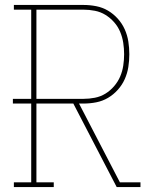

<svg xmlns="http://www.w3.org/2000/svg" viewBox="-20 -755 640 775"><path d="M36 0V-19H106V-337H32V-356H106V-716H36V-735H317Q343 -735 368.5 -730Q394 -725 416 -712Q438 -699 455.5 -679.5Q473 -660 483.5 -636.5Q494 -613 498 -587.5Q502 -562 502 -536Q502 -510 498 -484.5Q494 -459 483.5 -435.5Q473 -412 455.5 -392.5Q438 -373 416 -360Q394 -347 368.5 -342Q343 -337 317 -337H299L464 -19H547V0H451L276 -337H127V-19H197V0ZM317 -356Q340 -356 363 -360.5Q386 -365 405.5 -377Q425 -389 440.5 -407Q456 -425 465 -446Q474 -467 477.5 -490Q481 -513 481 -536Q481 -559 477.5 -582Q474 -605 465 -626.5Q456 -648 440.5 -665.5Q425 -683 405.5 -695Q386 -707 363 -711.5Q340 -716 317 -716H127V-356Z"/></svg>

Font: Iosevka Slab Thin Extended
Style: Regular
Weight: 100
Width: 7
Monospace: yes
Designer: Belleve Invis
Foundry: Belleve Invis
Version: Version 11.1.1; ttfautohint (v1.8.3)